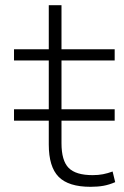

<svg xmlns="http://www.w3.org/2000/svg" viewBox="-20 -710 478 740"><path d="M34 -245V-289H422V-245ZM329 10Q244 10 206 -28.5Q168 -67 168 -153V-477H34V-520H168V-690H217V-520H422V-477H217V-158Q217 -91 244.5 -63Q272 -35 337 -35Q359 -35 377 -38.5Q395 -42 414 -49L424 -8Q401 2 379 6Q357 10 329 10Z"/></svg>

Font: M PLUS 2 Light
Style: Regular
Weight: 300
Designer: Coji Morishita
Foundry: UNDERFOREST DESIGN
Version: Version 1.001